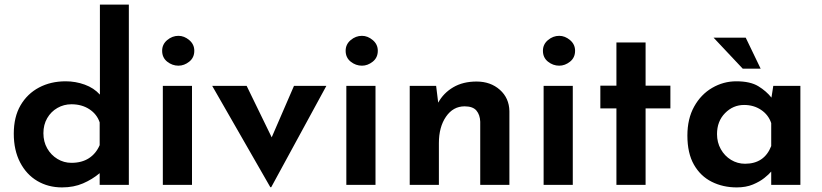

<svg xmlns="http://www.w3.org/2000/svg" viewBox="-20 -805 3579 836"><path d="M250 11Q190 11 142.5 -17Q95 -45 67.5 -98Q40 -151 40 -223Q40 -296 69.5 -346.5Q99 -397 150 -424Q201 -451 266 -451Q309 -451 349 -436.5Q389 -422 415 -393V-785H541V0H414V-51Q382 -24 341.5 -6.5Q301 11 250 11ZM291 -96Q336 -96 367 -116Q398 -136 414 -173V-272Q402 -308 369 -329.5Q336 -351 291 -351Q258 -351 230 -335Q202 -319 185.5 -290.5Q169 -262 169 -225Q169 -188 185.5 -159Q202 -130 230 -113Q258 -96 291 -96Z M689 -431H816V0H689ZM686 -584Q686 -612 708 -630.5Q730 -649 757 -649Q782 -649 804 -630.5Q826 -612 826 -584Q826 -554 804 -536.5Q782 -519 757 -519Q730 -519 708 -536.5Q686 -554 686 -584Z M1157 10 904 -431H1054L1163 -207L1260 -431H1401L1161 10Z M1488 -431H1615V0H1488ZM1485 -584Q1485 -612 1507 -630.5Q1529 -649 1556 -649Q1581 -649 1603 -630.5Q1625 -612 1625 -584Q1625 -554 1603 -536.5Q1581 -519 1556 -519Q1529 -519 1507 -536.5Q1485 -554 1485 -584Z M1879 -431 1888 -358Q1911 -400 1953.5 -425Q1996 -450 2055 -450Q2116 -450 2156.5 -414Q2197 -378 2198 -321V0H2071V-275Q2070 -305 2054.5 -323.5Q2039 -342 2003 -342Q1953 -342 1922 -297Q1891 -252 1891 -182V0H1764V-431Z M2347 -431H2474V0H2347ZM2344 -584Q2344 -612 2366 -630.5Q2388 -649 2415 -649Q2440 -649 2462 -630.5Q2484 -612 2484 -584Q2484 -554 2462 -536.5Q2440 -519 2415 -519Q2388 -519 2366 -536.5Q2344 -554 2344 -584Z M2664 -620H2791V-432H2899V-333H2791V0H2664V-333H2594V-432H2664Z M3188 11Q3128 11 3079 -13.5Q3030 -38 3001.5 -88Q2973 -138 2973 -215Q2973 -288 3002.5 -341Q3032 -394 3081 -422.5Q3130 -451 3186 -451Q3247 -451 3282 -429.5Q3317 -408 3339 -380L3347 -431H3465V0H3338V-58Q3328 -46 3308 -30Q3288 -14 3258 -1.5Q3228 11 3188 11ZM3224 -92Q3308 -92 3338 -169V-269Q3326 -305 3294 -326.5Q3262 -348 3220 -348Q3172 -348 3137 -312.5Q3102 -277 3102 -221Q3102 -185 3118.5 -155.5Q3135 -126 3163 -109Q3191 -92 3224 -92ZM3087 -641H3227L3292 -506H3214Z"/></svg>

Font: Reem Kufi SemiBold
Style: Regular
Weight: 600
Designer: Khaled Hosny
Version: Version 1.001